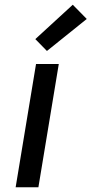

<svg xmlns="http://www.w3.org/2000/svg" viewBox="-20 -790 386 810"><path d="M46 0 132 -520H228L142 0ZM178 -575 129 -625 287 -770 346 -710Z"/></svg>

Font: Iosevka Aile Medium Oblique
Style: Regular
Weight: 500
Italic angle: -9°
Designer: Belleve Invis
Foundry: Belleve Invis
Version: Version 31.1.0; ttfautohint (v1.8.4)